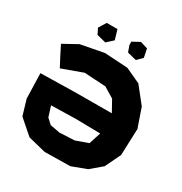

<svg xmlns="http://www.w3.org/2000/svg" viewBox="-195 -993 1092 1149"><g transform="rotate(30 351.0 -419.0)"><path d="M396.5 -796.9 412.1 -753.9 474.6 -738.3 509.8 -773.4 498 -832 447.3 -847.7 396.5 -820.3ZM181.6 -793 201.2 -753.9 263.7 -738.3 306.6 -777.3 287.1 -843.8H212.9ZM483.4 -168.9 398.4 -138.7 294.9 -133.8 228.5 -146.5 193.4 -178.7 170.9 -250 338.9 -253.9 509.8 -251ZM252 -389.6 19.5 -384.8 24.4 -211.9 55.7 -106.4 155.3 -19.5 277.3 10.7 453.1 7.8 554.7 -30.3 630.9 -94.7 682.6 -202.1 689.5 -385.7 644.5 -515.6 557.6 -625 454.1 -672.9 293.9 -682.6 135.7 -652.3 38.1 -598.6 72.3 -531.2 105.5 -467.8 248 -519.5 395.5 -510.7 466.8 -467.8 509.8 -390.6Z"/></g></svg>

Font: MaokenAssortedSans-Lite
Style: Lite
Weight: 400
Version: Version 1.400